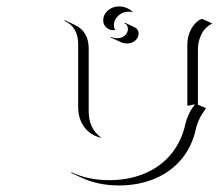

<svg xmlns="http://www.w3.org/2000/svg" viewBox="-20 -546 666 584"><path d="M175 -483.2 177.5 -484.4 207.5 -470.2Q249.8 -450.4 249.8 -397.9V-206.8Q249.8 -181.6 259 -161.7Q268.3 -141.8 285.4 -129.4L288.1 -126.7Q255.6 -134 236.7 -159.1Q217.8 -184.1 217.8 -220.7V-412.1Q217.8 -464.1 175 -483.2ZM196.5 -20 197.3 -22Q248.3 2 312.5 2Q373 2 421.9 -19.2Q470.7 -40.3 502 -79.2Q533.2 -118.2 544.4 -170.9Q546.9 -182.1 554.3 -198.6Q561.8 -215.1 572.8 -227.5Q571.3 -227.8 570.3 -228Q566.7 -228 561.5 -226.3Q556.4 -224.6 549.8 -224.6V-410.2Q549.8 -433.6 559.8 -454.3Q569.8 -475.1 587.9 -486.3L595.7 -488.3L625.7 -474.4Q614.3 -469 605.6 -460Q596.9 -450.9 591.9 -440.2Q586.9 -429.4 584.5 -418.6Q582 -407.7 582 -396.5V-227.5L606.7 -217L598.4 -204.8Q590.3 -193.6 584.4 -179.8Q578.4 -166 576.4 -156.2Q565.4 -103.3 533.7 -64Q502 -24.7 452.8 -3.4Q403.6 17.8 342.5 18.1Q278.1 18.1 226.6 -6.1ZM293.9 -483.4Q293.9 -501.5 308 -513.9Q322 -526.4 341.8 -526.4Q366.5 -526.4 385 -508.8L381.1 -509.8Q376.5 -510.5 371.8 -510.5Q353 -510.5 339.6 -498Q326.2 -485.6 326.2 -468.8Q326.2 -463.1 329.3 -456.8L330.8 -455.1Q327.4 -454.3 323.7 -454.3Q311.8 -454.3 302.9 -463Q293.9 -471.7 293.9 -483.4ZM316.7 -432.1 317.1 -434.1Q326.4 -429.7 336.7 -429.7Q350.3 -429.7 359.7 -438Q369.1 -446.3 369.1 -458Q369.1 -470.7 358.4 -475.3L359.4 -477.1L389.4 -463.1Q395 -460.7 398.3 -455.6Q401.6 -450.4 401.6 -444.3Q401.6 -431.6 391.4 -422.7Q381.1 -413.8 366.7 -413.8Q356.2 -413.8 346.7 -418.2Z"/></svg>

Font: AgreloyOut1
Style: Medium
Weight: 400
Designer: gluk
Foundry: gluk
Version: Version 0.27